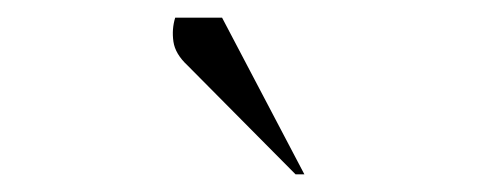

<svg xmlns="http://www.w3.org/2000/svg" viewBox="-20 -727 540 217"><path d="M314 -530 192 -653Q178 -666 176 -680Q174 -694 178 -707H231L324 -530Z"/></svg>

Font: Spectral SC Light
Style: Italic
Weight: 300
Italic angle: -10°
Designer: Jean-Baptiste Levee
Foundry: Production Type
Version: Version 2.001